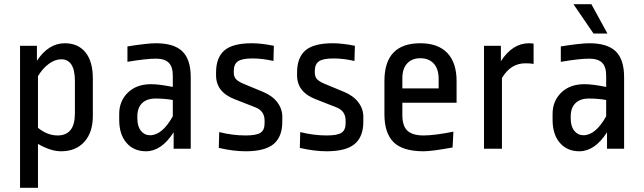

<svg xmlns="http://www.w3.org/2000/svg" viewBox="-20 -705 3053 910"><path d="M160 185H75V-488H155V-417Q210 -500 287 -500Q350 -500 385 -457Q420 -414 420 -333V-155Q420 -77 379.5 -32.5Q339 12 270 12Q220 12 160 -23ZM270 -424Q241 -424 211.5 -402.5Q182 -381 160 -344V-99Q205 -63 253 -63Q335 -63 335 -167V-321Q335 -424 270 -424Z M884 -339V0H803V-78Q745 12 672 12Q614 12 579.5 -28Q545 -68 545 -137V-165Q545 -226 586 -266Q627 -306 696 -306Q734 -306 799 -293V-346Q799 -389 779.5 -408Q760 -427 719 -427Q672 -427 584 -412V-485Q678 -500 719 -500Q805 -500 844.5 -461.5Q884 -423 884 -339ZM691 -64Q749 -64 799 -154V-231Q761 -238 717 -238Q676 -238 653.5 -216Q631 -194 631 -154V-143Q631 -106 648 -85Q665 -64 691 -64Z M1094 -234Q1004 -268 1004 -348V-361Q1004 -432 1043.5 -466Q1083 -500 1173 -500Q1219 -500 1278 -488L1276 -416Q1224 -428 1177 -428Q1126 -428 1107 -414Q1088 -400 1088 -369V-361Q1088 -342 1098 -330.5Q1108 -319 1134 -308L1228 -269Q1271 -251 1294.5 -220Q1318 -189 1318 -152V-128Q1318 -57 1277 -22.5Q1236 12 1144 12Q1087 12 1017 -4L1019 -79Q1083 -63 1144 -63Q1196 -63 1215 -76Q1234 -89 1234 -120V-134Q1234 -179 1191 -196Z M1478 -234Q1388 -268 1388 -348V-361Q1388 -432 1427.5 -466Q1467 -500 1557 -500Q1603 -500 1662 -488L1660 -416Q1608 -428 1561 -428Q1510 -428 1491 -414Q1472 -400 1472 -369V-361Q1472 -342 1482 -330.5Q1492 -319 1518 -308L1612 -269Q1655 -251 1678.5 -220Q1702 -189 1702 -152V-128Q1702 -57 1661 -22.5Q1620 12 1528 12Q1471 12 1401 -4L1403 -79Q1467 -63 1528 -63Q1580 -63 1599 -76Q1618 -89 1618 -120V-134Q1618 -179 1575 -196Z M1802 -164V-321Q1802 -500 1972 -500Q2056 -500 2100 -454Q2144 -408 2144 -321V-218H1887V-159Q1887 -108 1911 -85.5Q1935 -63 1988 -63Q2039 -63 2129 -81L2125 -6Q2026 12 1988 12Q1889 12 1845.5 -31Q1802 -74 1802 -164ZM1887 -334V-286H2059V-331Q2059 -379 2035.5 -404Q2012 -429 1972 -429Q1933 -429 1910 -404.5Q1887 -380 1887 -334Z M2359 0H2274V-488H2354V-415Q2409 -500 2487 -500Q2501 -500 2509 -498V-402Q2494 -405 2470 -405Q2400 -405 2359 -335Z M2938 -339V0H2857V-78Q2799 12 2726 12Q2668 12 2633.5 -28Q2599 -68 2599 -137V-165Q2599 -226 2640 -266Q2681 -306 2750 -306Q2788 -306 2853 -293V-346Q2853 -389 2833.5 -408Q2814 -427 2773 -427Q2726 -427 2638 -412V-485Q2732 -500 2773 -500Q2859 -500 2898.5 -461.5Q2938 -423 2938 -339ZM2745 -64Q2803 -64 2853 -154V-231Q2815 -238 2771 -238Q2730 -238 2707.5 -216Q2685 -194 2685 -154V-143Q2685 -106 2702 -85Q2719 -64 2745 -64ZM2793 -546 2698 -685H2783L2859 -546Z"/></svg>

Font: RopaSansRegular
Style: Regular
Weight: 400
Designer: Botio Nikoltchev
Foundry: Botjo Nikoltchev
Version: Version 1.002